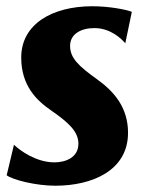

<svg xmlns="http://www.w3.org/2000/svg" viewBox="-20 -588 466 618"><path d="M1.5 -23.9C20 -9.3 95.2 9.8 158.2 9.8C275.9 9.8 392.1 -38.6 392.1 -160.6C392.1 -243.2 345.7 -294.4 293.5 -332C233.4 -375 205.6 -400.9 205.6 -440.4C205.6 -479.5 242.2 -497.6 283.7 -497.6C335.9 -497.6 370.6 -463.4 383.3 -448.7L404.3 -549.8C387.7 -557.1 330.6 -567.9 277.3 -567.9C148.4 -567.9 48.3 -510.7 48.3 -402.8C48.3 -311.5 98.6 -264.2 144 -232.9C199.7 -194.3 232.4 -165 232.4 -125.5C232.4 -80.6 190.4 -65.4 155.3 -65.4C97.7 -65.4 46.4 -101.6 24.9 -122.1Z"/></svg>

Font: Merriweather
Style: Heavy Italic
Weight: 900
Italic angle: -7.5°
Designer: Eben Sorkin
Foundry: Eben Sorkin
Version: Version 1.001